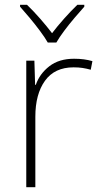

<svg xmlns="http://www.w3.org/2000/svg" viewBox="-20 -784 423 804"><path d="M290 -538Q312 -538 331 -535.5Q350 -533 367 -528L360 -492Q342 -497 325.5 -499.5Q309 -502 288 -502Q209 -502 168.5 -446Q128 -390 128 -295V0H90V-530H124L127 -429H130Q146 -475 186.5 -506.5Q227 -538 290 -538ZM180 -606Q168 -627 147.5 -654.5Q127 -682 104.5 -709Q82 -736 64 -756V-764H93Q120 -738 148 -706Q176 -674 198 -645Q220 -674 248.5 -706Q277 -738 304 -764H333V-756Q315 -736 292 -709Q269 -682 248.5 -654.5Q228 -627 216 -606Z"/></svg>

Font: Noto Sans ExtraLight
Style: Regular
Weight: 200
Designer: Monotype Design Team
Foundry: Monotype Imaging Inc.
Version: Version 2.007